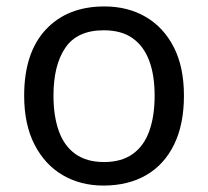

<svg xmlns="http://www.w3.org/2000/svg" viewBox="-20 -566 645 596"><path d="M551 -269Q551 -180 520.5 -117.5Q490 -55 434 -22.5Q378 10 301 10Q230 10 174.5 -22.5Q119 -55 87 -117.5Q55 -180 55 -269Q55 -402 122 -474Q189 -546 304 -546Q377 -546 432.5 -513.5Q488 -481 519.5 -419.5Q551 -358 551 -269ZM146 -269Q146 -206 162.5 -159.5Q179 -113 214 -88Q249 -63 303 -63Q357 -63 392 -88Q427 -113 443.5 -159.5Q460 -206 460 -269Q460 -333 443 -378Q426 -423 391.5 -447.5Q357 -472 302 -472Q220 -472 183 -418Q146 -364 146 -269Z"/></svg>

Font: lsinhala15
Style: Book
Weight: 400
Designer: Jelle Bosma - Monotype Design Team
Foundry: Monotype Imaging Inc.
Version: Version 2.003